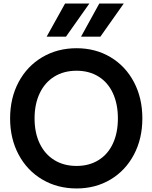

<svg xmlns="http://www.w3.org/2000/svg" viewBox="-20 -1050 860 1083"><path d="M37 -382Q37 -497 85 -587Q133 -677 218.5 -727.5Q304 -778 412 -778Q519 -778 603.5 -727.5Q688 -677 735.5 -587Q783 -497 783 -382Q783 -268 735.5 -178Q688 -88 603.5 -37.5Q519 13 412 13Q304 13 218.5 -37.5Q133 -88 85 -178Q37 -268 37 -382ZM412 -114Q483 -114 536 -147Q589 -180 617 -240.5Q645 -301 645 -382Q645 -463 617 -524Q589 -585 536 -618Q483 -651 412 -651Q340 -651 286.5 -618Q233 -585 204 -524Q175 -463 175 -382Q175 -301 204 -240.5Q233 -180 286.5 -147Q340 -114 412 -114ZM540 -1030H678L546 -843H437ZM347 -1030H484L352 -843H243Z"/></svg>

Font: Application Semibold
Style: Regular
Weight: 600
Designer: Wei Huang
Foundry: Wei Huang
Version: Version 0.012